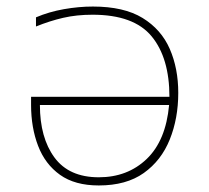

<svg xmlns="http://www.w3.org/2000/svg" viewBox="-20 -558 640 587"><path d="M264 -538Q359 -538 416 -503Q473 -468 499 -408.5Q525 -349 525 -274Q525 -196 499 -131.5Q473 -67 419.5 -29Q366 9 282 9Q209 9 163.5 -23.5Q118 -56 96.5 -112Q75 -168 75 -237V-262H498Q498 -381 443.5 -447Q389 -513 263 -513Q214 -513 173 -503.5Q132 -494 90 -477V-505Q130 -522 175.5 -530Q221 -538 264 -538ZM102 -237Q102 -137 146.5 -76.5Q191 -16 282 -16Q370 -16 428.5 -72Q487 -128 497 -237Z"/></svg>

Font: Noto Sans Mono Thin
Style: Regular
Weight: 100
Designer: Monotype Design Team
Foundry: Monotype Imaging Inc.
Version: Version 2.014